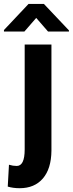

<svg xmlns="http://www.w3.org/2000/svg" viewBox="-59 -758 375 991"><path d="M206.5 -528.3V19.5Q205.6 112.8 162.4 163.1Q119.1 213.4 42.5 213.4Q8.3 213.4 -19 205.1L-12.7 92.3Q8.3 98.6 27.3 98.6Q68.4 98.6 68.4 13.2V-528.3ZM296.9 -601.1V-595.2H189L127.9 -665.5L66.9 -595.2H-38.6V-603L88.4 -737.8H167.5Z"/></svg>

Font: MAUL Condensed Bold
Style: Condensed Bold
Weight: 700
Designer: MAUL
Version: Version 1.0; 2020; ttfautohint (v1.8.3)